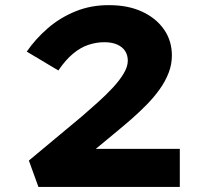

<svg xmlns="http://www.w3.org/2000/svg" viewBox="-20 -736 815 756"><path d="M131.3 0 93.7 -103.8 303.2 -278.4Q334.9 -305.6 366.5 -334.2Q398.2 -362.8 424.6 -391.2Q451.1 -419.7 467.1 -446.7Q483.2 -473.7 483.2 -496.9Q483.2 -519.2 472.5 -535.4Q461.8 -551.6 441.1 -560.7Q420.5 -569.8 390.7 -569.8Q359 -569.8 327.9 -559.4Q296.9 -549 267.6 -524.7Q238.2 -500.4 209.8 -458.5L85.3 -532.8Q119.8 -582.8 168.1 -624.7Q216.4 -666.6 277.6 -691.4Q338.8 -716.3 410 -715.7Q484.3 -715.7 539.6 -690.1Q594.9 -664.4 625.8 -619.9Q656.8 -575.3 656.8 -517.4Q656.8 -482.1 643.9 -449Q631.1 -415.9 608.8 -384.6Q586.5 -353.4 558.4 -324.6Q530.2 -295.9 499.7 -269.1Q469.2 -242.4 439.5 -218L248.9 -60L248.2 -149.9H688V0Z"/></svg>

Font: Lexend Zetta
Style: Regular
Weight: 400
Designer: Bonnie Shaver-Troup, Thomas Jockin
Foundry: Lexend
Version: Version 1.007